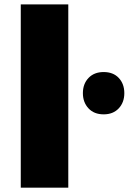

<svg xmlns="http://www.w3.org/2000/svg" viewBox="-20 -860 590 880"><path d="M293 -839.8V0H75.2V-839.8ZM455.1 -335.9Q411.1 -335.9 385.5 -363.5Q359.9 -391.1 359.9 -433.1Q359.9 -475.6 385.7 -502.7Q411.6 -529.8 455.1 -529.8Q499 -529.8 524.4 -502.7Q549.8 -475.6 549.8 -433.1Q549.8 -390.6 524.2 -363.3Q498.5 -335.9 455.1 -335.9Z"/></svg>

Font: Sinkin Sans 900 X Black
Style: Regular
Weight: 950
Designer: Keith Bates
Foundry: K-Type
Version: Sinkin Sans (version 1.0)  by Keith Bates   •   © 2014   www